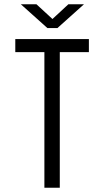

<svg xmlns="http://www.w3.org/2000/svg" viewBox="-20 -884 490 904"><path d="M189 0V-638.5H52V-700H398.5V-638.5H261.5V0ZM78 -864H151.5L227 -794.5L302 -864H375.5L250.5 -752H203Z"/></svg>

Font: Trispace Condensed Light
Style: Regular
Weight: 300
Width: 3
Designer: Tyler Finck
Foundry: Etcetera Type Company
Version: Version 1.210; ttfautohint (v1.8.3)